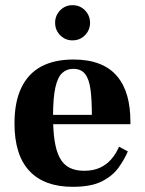

<svg xmlns="http://www.w3.org/2000/svg" viewBox="-20 -711 560 742"><path d="M261 11Q151 11 93.5 -50.5Q36 -112 36 -234Q36 -317 62.5 -372Q89 -427 139.5 -454Q190 -481 264 -481Q322 -481 364 -464.5Q406 -448 432.5 -416.5Q459 -385 471.5 -341Q484 -297 484 -240V-231H121V-267H335Q335 -328 329.5 -367Q324 -406 308.5 -425.5Q293 -445 263 -445Q238 -445 220.5 -429Q203 -413 194 -373Q185 -333 185 -262Q185 -207 191 -167.5Q197 -128 210.5 -102Q224 -76 247.5 -63.5Q271 -51 305 -51Q340 -51 365.5 -62.5Q391 -74 409.5 -95Q428 -116 440 -144L474 -126Q461 -95 438 -63Q415 -31 373.5 -10Q332 11 261 11ZM260 -555Q232 -555 212.5 -575Q193 -595 193 -623Q193 -651 212.5 -671Q232 -691 260 -691Q289 -691 308.5 -671Q328 -651 328 -623Q328 -595 308.5 -575Q289 -555 260 -555Z"/></svg>

Font: Frank Ruhl Libre
Style: Bold
Weight: 700
Designer: Yanek Iontef
Foundry: Fontef
Version: Version 6.004